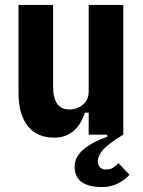

<svg xmlns="http://www.w3.org/2000/svg" viewBox="-20 -545 580 777"><path d="M504 162Q485 184 456 198Q427 212 394 212Q282 212 282 129Q282 91 317 60.5Q352 30 415 8L413 0H339V-89H323Q317 -68 306.5 -50Q296 -32 281 -18Q266 -4 246 4Q226 12 199 12Q129 12 92 -35.5Q55 -83 55 -168V-525H195V-195Q195 -102 260 -102Q292 -102 315.5 -121.5Q339 -141 339 -176V-525H479V0Q420 35 398 60Q376 85 376 108Q376 122 384 131.5Q392 141 410 141Q427 141 439 133Q451 125 459 115L504 162Z"/></svg>

Font: IBM Plex Sans Cond
Style: Bold
Weight: 700
Width: 3
Designer: Mike Abbink, Paul van der Laan, Pieter van Rosmalen
Foundry: Bold Monday
Version: Version 1.3